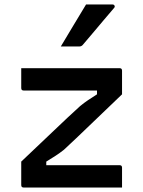

<svg xmlns="http://www.w3.org/2000/svg" viewBox="-20 -839 640 859"><path d="M75 -534H515Q526 -534 526 -523V-417Q443 -338 381.5 -278.5Q320 -219 266 -169Q247 -154 228.5 -142Q210 -130 187 -116V-100H515Q526 -100 526 -89V0H86Q75 0 75 -11V-116Q161 -197 222.5 -256Q284 -315 338 -364Q356 -379 374 -391Q392 -403 414 -417V-434H86Q75 -434 75 -445ZM365 -819H483Q490 -819 492.5 -813.5Q495 -808 490 -803Q465 -774 444 -749Q423 -724 401.5 -698.5Q380 -673 351 -639Q345 -631 334 -631H252Q279 -677 308 -724.5Q337 -772 365 -819Z"/></svg>

Font: Recursive Mn Lnr St Med
Style: Regular
Weight: 500
Monospace: yes
Version: Version 1.079;hotconv 1.0.112;makeotfexe 2.5.65598; ttfautoh